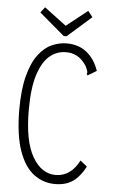

<svg xmlns="http://www.w3.org/2000/svg" viewBox="-55 -821 511 868"><g transform="rotate(5 200.0 -386.5)"><path d="M228 10Q174 10 131.5 -22Q89 -54 64 -124Q39 -194 38 -308Q38 -403 54.5 -465Q71 -527 98.5 -563Q126 -599 159.5 -613.5Q193 -628 226 -628Q280 -628 317 -598.5Q354 -569 372 -516L339 -496L332 -492L328 -498Q331 -504 329 -511Q327 -518 320 -533Q300 -564 276 -576.5Q252 -589 225 -588Q185 -588 152.5 -561Q120 -534 100.5 -474Q81 -414 81 -313Q81 -172 122 -101.5Q163 -31 227 -31Q262 -31 289 -50.5Q316 -70 334 -106L365 -81Q341 -35 309 -12.5Q277 10 228 10ZM310 -783 331 -756 222 -660H209L95 -757L114 -782L214 -707Z"/></g></svg>

Font: Inconsolata Condensed Light
Style: Regular
Weight: 300
Width: 3
Monospace: yes
Designer: Raph Levien, Cyreal, Brenton Simpson
Foundry: Raph Levien, Cyreal, Google
Version: Version 3.001; ttfautohint (v1.8.2.53-6de2)